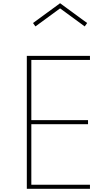

<svg xmlns="http://www.w3.org/2000/svg" viewBox="-20 -1172 667 1192"><path d="M146.5 0V-825H538.5V-800H174.5V-426H526.5V-401H174.5V-25H538.5V0ZM200 -1008 185 -1029 353 -1152 521 -1029 506 -1008 353 -1120Z"/></svg>

Font: Spartan Thin Thin
Style: Regular
Weight: 250
Version: Version 1.004